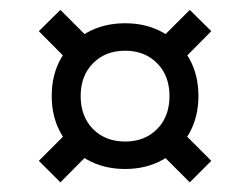

<svg xmlns="http://www.w3.org/2000/svg" viewBox="-20 -419 506 388"><path d="M102 -399 164 -337 120.5 -293.5 58.5 -356ZM58.5 -94 120.5 -156 163.5 -112.5 102 -50.5ZM233 -372Q276 -372 309.5 -353.2Q343 -334.5 362 -301.5Q381 -268.5 381 -225Q381 -182 362 -148.8Q343 -115.5 309.5 -96.5Q276 -77.5 233 -77.5Q189.5 -77.5 156 -96.5Q122.5 -115.5 103.5 -148.8Q84.5 -182 84.5 -225Q84.5 -268.5 103.5 -301.5Q122.5 -334.5 156 -353.2Q189.5 -372 233 -372ZM233 -133Q272.5 -133 297.5 -158.2Q322.5 -183.5 322.5 -225Q322.5 -266 297.5 -291.2Q272.5 -316.5 233 -316.5Q193 -316.5 168 -291.2Q143 -266 143 -225Q143 -183.5 168 -158.2Q193 -133 233 -133ZM407 -356 344.5 -293 301 -336.5 363.5 -399ZM407 -94 363.5 -50.5 302.5 -111.5 346 -155Z"/></svg>

Font: Newsreader 16pt 16pt SemiBold
Style: Regular
Weight: 600
Version: Version 1.003